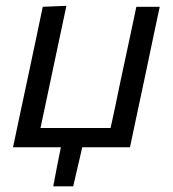

<svg xmlns="http://www.w3.org/2000/svg" viewBox="-20 -520 610 678"><path d="M26 0Q37.5 -55 48.5 -106.5Q59.5 -158 72.5 -219L83 -268.5Q97.5 -336 108.5 -388.8Q119.5 -441.5 131 -496L214.5 -499.5Q202.5 -443.5 191.2 -389.8Q180 -336 165.5 -268.5L155 -219Q145.5 -174.5 138 -138.8Q130.5 -103 123 -68H370.5Q378 -102.5 385.8 -138.5Q393.5 -174.5 402.5 -219L413 -268.5Q427.5 -336 438.8 -388.8Q450 -441.5 461.5 -496H544Q532.5 -441.5 521.2 -388.8Q510 -336 496 -268.5L485.5 -219Q472.5 -158 461.5 -106.5Q450.5 -55 439 0H270.5Q262.5 34.5 254.5 69Q246.5 103.5 238.5 138H168Q174.5 103.5 181.2 68.8Q188 34 195 0Z"/></svg>

Font: Commissioner
Style: Italic
Weight: 400
Italic angle: -12°
Designer: Kostas Bartsokas
Foundry: Kostas Bartsokas
Version: Version 1.000; ttfautohint (v1.8.3)